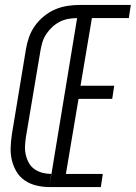

<svg xmlns="http://www.w3.org/2000/svg" viewBox="-20 -755 548 775"><path d="M179 0 300 -735H508L500 -682H351L305 -409H441L433 -356H297L246 -53H395L387 0ZM179 0Q153 0 127.5 -6Q102 -12 81 -26Q60 -40 47 -61.5Q34 -83 28 -108Q22 -133 23 -159.5Q24 -186 28 -213L85 -558Q89 -582 97.5 -606Q106 -630 121.5 -651.5Q137 -673 158 -690Q179 -707 202.5 -717Q226 -727 251 -731Q276 -735 300 -735L292 -682Q275 -682 257 -679Q239 -676 222 -667.5Q205 -659 191 -646Q177 -633 166.5 -617Q156 -601 151 -584Q146 -567 143 -549L85 -204Q82 -185 81 -166.5Q80 -148 84 -130.5Q88 -113 96.5 -97.5Q105 -82 119.5 -72Q134 -62 151.5 -57.5Q169 -53 187 -53Z"/></svg>

Font: Iosevka Term Curly Light
Style: Italic
Weight: 300
Italic angle: -9°
Designer: Belleve Invis
Foundry: Belleve Invis
Version: Version 32.3.0